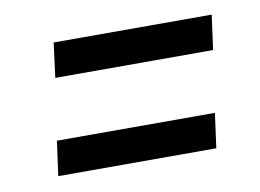

<svg xmlns="http://www.w3.org/2000/svg" viewBox="-42 -516 503 371"><g transform="rotate(-10 209.5 -330.0)"><path d="M73.2 -390.1 82 -458H392.1L382.8 -390.1ZM45.9 -202.1 55.2 -270H365.2L356 -202.1Z"/></g></svg>

Font: Fira Sans Compressed Book
Style: Italic
Weight: 350
Width: 3
Italic angle: -8°
Designer: Carrois Corporate & Edenspiekermann AG
Foundry: Carrois Corporate GbR & Edenspiekermann AG
Version: Version 4.203;PS 004.203;hotconv 1.0.88;makeotf.lib2.5.64775